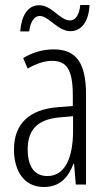

<svg xmlns="http://www.w3.org/2000/svg" viewBox="-20 -740 431 770"><path d="M339 -720H302C298 -682 284 -658 261 -658C220 -658 189 -719 137 -719C91 -719 66 -677 61 -614H97C102 -655 119 -676 139 -676C176 -676 211 -615 263 -615C304 -615 336 -650 339 -720ZM195 -542C153 -542 110 -530 73 -507L91 -465C129 -487 162 -496 189 -496C248 -496 272 -459 272 -358V-315L211 -310C99 -301 36 -245 36 -140C36 -61 72 10 156 10C222 10 255 -31 275 -84H277L284 0H325V-360C325 -485 288 -542 195 -542ZM273 -274V-216C273 -106 240 -34 170 -34C120 -34 91 -70 91 -141C91 -220 131 -261 217 -269Z"/></svg>

Font: Noto Sans UI Condensed Light
Style: Regular
Weight: 300
Width: 3
Designer: Monotype Design Team
Foundry: Monotype Imaging Inc.
Version: Version 1.901